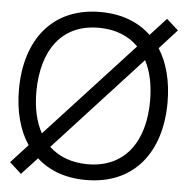

<svg xmlns="http://www.w3.org/2000/svg" viewBox="-53 -787 830 854"><g transform="rotate(5 362.0 -360.0)"><path d="M71.5 13 141.5 -62.5C196 -13 269.5 15 361.5 15C577 15 693.5 -138.5 693.5 -360C693.5 -453 673 -534.5 633 -597L711.5 -683.5L659 -730.5L587.5 -652.5C532.5 -705 456.5 -735 361.5 -735C146.5 -735 30 -581.5 30 -360C30 -264 52 -180.5 94.5 -117L19 -34.5ZM108 -360C109.5 -540 192.5 -665 361.5 -664.5C436.5 -664 495 -639.5 537 -596.5L148.5 -174.5C121 -224.5 107.5 -287.5 108 -360ZM191 -118 577.5 -539C603 -490.5 615.5 -429.5 615.5 -360C615.5 -180 530.5 -55 361.5 -55.5C289.5 -56 233 -78.5 191 -118Z"/></g></svg>

Font: Eudonet
Style: Regular
Weight: 400
Designer: Mikhail Sharanda
Foundry: Mikhail Sharanda
Version: Version 4.503;Glyphs 3.1.2 (3151)